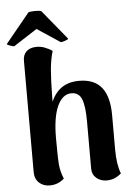

<svg xmlns="http://www.w3.org/2000/svg" viewBox="-81 -971 713 1031"><g transform="rotate(-5 276.0 -455.0)"><path d="M145 15.1Q110.4 15.1 87.6 -6.3Q64.9 -27.8 64.9 -63V-662.1Q64.5 -694.3 82 -711.9Q99.6 -729.5 128.9 -731.9Q156.7 -734.4 182.1 -724.6Q207.5 -714.8 223.1 -703.1Q209.5 -657.7 204.8 -601.6Q200.2 -545.4 199.2 -458V-431.2Q241.2 -530.8 350.1 -530.8Q432.1 -530.8 471.7 -481Q511.2 -431.2 511.2 -331.1V-146Q511.2 -66.4 530.8 -16.1Q495.6 15.1 453.1 15.1Q418.9 15.1 396.5 -4.4Q374 -23.9 374 -56.2V-309.1Q374 -391.1 359.1 -429.4Q344.2 -467.8 303.2 -467.8Q255.9 -467.8 228 -408Q200.2 -348.1 200.2 -234.9Q200.2 -128.4 203.6 -90.8Q207 -53.2 223.1 -15.1Q190.4 15.1 145 15.1ZM-19 -761.2 111.8 -920.9Q121.6 -924.8 146.5 -925Q171.4 -925.3 181.2 -920.9L312 -761.2Q311.5 -757.8 295.7 -752Q279.8 -746.1 271 -746.1L147 -828.1L20 -746.1Q11.7 -746.1 -3.4 -752Q-18.6 -757.8 -19 -761.2Z"/></g></svg>

Font: Arima
Style: Bold
Weight: 700
Designer: Joana Correia and Natanael Gama
Foundry: NDISCOVER
Version: Version 1.100;Glyphs 3.1.2 (3151)